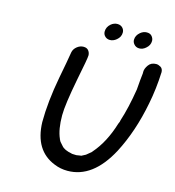

<svg xmlns="http://www.w3.org/2000/svg" viewBox="-125 -955 983 1079"><g transform="rotate(15 367.0 -415.0)"><path d="M366 20Q325 20 289 5Q164 -44 159 -208Q159 -326 187 -475Q206 -573 215 -629Q219 -649 236.5 -663Q254 -677 274 -677Q294 -677 303.5 -664.5Q313 -652 313 -637Q313 -619 287 -491Q257 -336 257 -274Q257 -192 279 -143Q279 -140 282 -137Q282 -131 304 -108Q320 -88 364 -80Q364 -79 366.5 -79Q369 -79 378 -78.5Q387 -78 392 -78Q396 -78 417 -82L416 -81Q418 -81 419.5 -82Q421 -83 432 -88.5Q443 -94 443.5 -94.5Q444 -95 471 -117L475 -122Q539 -195 574 -310Q574 -312 577 -317Q580 -322 581 -331Q607 -411 625 -522Q630 -588 634 -618V-629Q634 -646 649 -667.5Q664 -689 694 -689Q706 -689 719.5 -681Q733 -673 734 -653Q730 -555 712 -465Q679 -294 610 -162Q513 20 366 20ZM406 -752Q386 -752 374 -767Q366 -777 366 -791Q366 -817 388 -836Q405 -850 425 -850Q445 -850 457 -836Q466 -825 466 -811Q466 -785 444 -767Q426 -752 406 -752ZM578 -749Q558 -749 546 -764Q537 -775 537 -788Q537 -814 560 -833Q577 -847 597 -847Q617 -847 627 -834.5Q637 -822 637 -808Q637 -782 615 -764Q598 -749 578 -749Z"/></g></svg>

Font: Bad Comic
Style: Italic
Weight: 400
Italic angle: -11°
Designer: GGBotNet
Foundry: GGBotNet
Version: 0.95